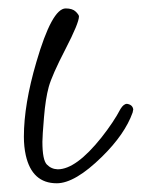

<svg xmlns="http://www.w3.org/2000/svg" viewBox="-20 -408 333 451"><path d="M291.5 -143.6Q273.4 -92.8 219.7 -40Q156.2 22.5 113.3 22.5Q55.2 22.5 40.5 -43.5Q36.1 -63.5 36.1 -86.9Q36.1 -162.6 65.4 -262.2Q102.1 -388.2 134.3 -388.2Q150.4 -388.2 158 -380.6Q165.5 -373 165.5 -369.6Q165.5 -354 133.8 -292.7Q102.1 -231.4 94.5 -203.9Q86.9 -176.3 83.3 -132.1Q79.6 -87.9 79.6 -75.2Q79.6 -32.2 90.1 -21.5Q100.6 -10.7 115.7 -10.3Q158.7 -10.3 218.3 -85Q247.1 -121.6 263.2 -152.3Q270.5 -164.1 278.3 -164.1Q291.5 -162.1 293 -150.9Q293 -149.4 291.5 -143.6Z"/></svg>

Font: Kristi
Style: Regular
Weight: 400
Italic angle: -15°
Version: Version 1.004